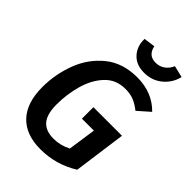

<svg xmlns="http://www.w3.org/2000/svg" viewBox="-264 -1029 1159 1159"><g transform="rotate(45 315.0 -449.5)"><path d="M623 -622 547 -555Q513 -582 482.5 -594Q452 -606 411 -606Q331 -606 280 -551.5Q229 -497 206 -414.5Q183 -332 183 -246Q183 -162 216 -124Q249 -86 316 -86Q375 -86 428 -114L454 -293H352V-391H596L550 -55Q438 15 305 15Q181 15 114.5 -55Q48 -125 48 -259Q48 -368 86.5 -470.5Q125 -573 207 -639.5Q289 -706 412 -706Q541 -706 623 -622ZM279 -901 352 -911Q365 -846 427 -846Q461 -846 486.5 -864.5Q512 -883 525 -914L600 -896Q585 -834 536.5 -794Q488 -754 421 -754Q353 -754 315 -796Q277 -838 279 -901Z"/></g></svg>

Font: FiraGO Medium
Style: Italic
Weight: 500
Italic angle: -8°
Designer: bBox Type GmbH
Foundry: bBox Type GmbH
Version: Version 1.001